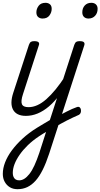

<svg xmlns="http://www.w3.org/2000/svg" viewBox="-29 -808 715 1367"><path d="M155 17Q121 17 98 5.5Q75 -6 63.5 -28Q52 -50 52.5 -79.5Q53 -109 65 -146L177 -489Q183 -505 191 -510Q199 -515 214 -515Q238 -515 245.5 -507Q253 -499 247 -484L135 -139Q118 -88 127 -66.5Q136 -45 174 -45Q186 -45 191 -35.5Q196 -26 194 -14Q192 -2 182.5 7.5Q173 17 155 17ZM274 -676Q255 -676 242.5 -687Q230 -698 230 -720Q230 -745 246 -766.5Q262 -788 295 -788Q314 -788 326.5 -777.5Q339 -767 339 -745Q339 -720 323 -698Q307 -676 274 -676ZM155 17Q143 17 137 7.5Q131 -2 133.5 -14Q136 -26 146 -35.5Q156 -45 174 -45Q205 -45 236.5 -59Q268 -73 300.5 -101.5Q333 -130 367 -171.5Q401 -213 436 -267Q444 -279 454.5 -278Q465 -277 470.5 -268Q476 -259 470 -248Q433 -183 395.5 -133Q358 -83 319 -50Q280 -17 239 0Q198 17 155 17ZM368 29Q387 17 407 6.5Q427 -4 446.5 -14Q466 -24 484 -32Q502 -40 517 -45Q530 -50 537.5 -44.5Q545 -39 547 -27.5Q549 -16 545.5 -5.5Q542 5 532 10Q513 18 491 28.5Q469 39 446 50.5Q423 62 401 74.5Q379 87 356 100ZM96 539Q64 539 41 525Q18 511 4.5 486.5Q-9 462 -9 430Q-9 390 7.5 347.5Q24 305 55.5 262.5Q87 220 131.5 179Q176 138 234 102Q256 88 279.5 74.5Q303 61 326 47L500 -489Q506 -505 514 -510Q522 -515 538 -515Q562 -515 569 -506.5Q576 -498 570 -482L321 286Q299 353 275 401Q251 449 224 479Q197 509 165.5 524Q134 539 96 539ZM108 476Q126 476 144 465Q162 454 180.5 430.5Q199 407 216 370Q233 333 251 280L299 131Q286 139 273.5 146.5Q261 154 248 163Q203 193 169 226Q135 259 111 293.5Q87 328 74.5 360.5Q62 393 62 424Q62 440 67.5 452Q73 464 83 470Q93 476 108 476ZM601 -676Q581 -676 569 -687.5Q557 -699 557 -720Q557 -750 574.5 -769Q592 -788 621 -788Q642 -788 654 -776.5Q666 -765 666 -745Q666 -715 648 -695.5Q630 -676 601 -676Z"/></svg>

Font: Playwrite CO Light
Style: Regular
Weight: 300
Version: Version 1.002